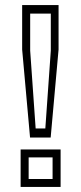

<svg xmlns="http://www.w3.org/2000/svg" viewBox="-20 -734 319 754"><path d="M98 -194 67 -539.5V-714H210V-539.5L179 -194ZM120 -229.5H158L179.5 -535V-680.5H98.5V-535ZM61 0V-147H218V0ZM92.5 -31H186.5V-116H92.5Z"/></svg>

Font: Tourney Light
Style: Regular
Weight: 300
Version: Version 1.015